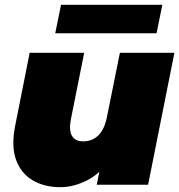

<svg xmlns="http://www.w3.org/2000/svg" viewBox="-20 -766 743 796"><path d="M230 10Q164 10 115.5 -18.5Q67 -47 46.5 -103.5Q26 -160 43 -245L103 -547H329L274 -272Q265 -227 278 -203.5Q291 -180 325 -180Q363 -180 388.5 -205.5Q414 -231 424 -284L477 -547H703L594 0H381L412 -153L438 -111Q399 -48 342.5 -19Q286 10 230 10ZM209 -628 233 -746H653L629 -628Z"/></svg>

Font: Montserrat Thin Black
Style: Italic
Weight: 900
Italic angle: -11.3°
Version: Version 9.000